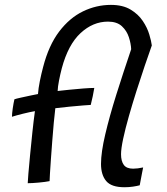

<svg xmlns="http://www.w3.org/2000/svg" viewBox="-20 -749 684 786"><path d="M93.5 1Q93.5 -6.5 96.2 -38.2Q99 -70 103.2 -114.8Q107.5 -159.5 112.5 -207Q117.5 -254.5 123 -294Q102.5 -290.5 74.2 -283.5Q46 -276.5 29 -271Q29 -283 32.2 -305.5Q35.5 -328 39 -342.5Q45.5 -345 66.2 -349.5Q87 -354 107.8 -358.5Q128.5 -363 135.5 -364Q137 -386.5 143 -416.5Q149 -446.5 156.5 -474.5Q179.5 -563.5 222.2 -619.8Q265 -676 319.8 -702.5Q374.5 -729 434 -729Q482.5 -729 514.2 -710Q546 -691 564.5 -663.2Q583 -635.5 591.2 -607.8Q599.5 -580 601.5 -563Q589 -528 572.5 -479.5Q556 -431 539 -377.5Q522 -324 507.5 -273Q493 -222 484.2 -181Q475.5 -140 475.5 -117.5Q475.5 -89.5 486.8 -74Q498 -58.5 525 -58.5Q534 -58.5 544.2 -59.8Q554.5 -61 566 -63.5Q564.5 -56 561.5 -40.8Q558.5 -25.5 555.8 -10.8Q553 4 552 9.5Q541 12.5 524.5 15Q508 17.5 489.5 17.5Q436 17.5 414.8 -7.8Q393.5 -33 393.5 -78Q393.5 -125 410.8 -198.5Q428 -272 456.2 -361.8Q484.5 -451.5 517 -547.5Q516 -570.5 507.5 -596.8Q499 -623 478.8 -641.8Q458.5 -660.5 422 -660.5Q360.5 -660.5 309.8 -613.5Q259 -566.5 233 -469.5Q226.5 -444.5 221.5 -418.8Q216.5 -393 216 -376.5Q233 -378.5 262.5 -381.5Q292 -384.5 321 -386.8Q350 -389 366 -389Q364 -375.5 359.8 -355.5Q355.5 -335.5 351.5 -319.5Q346.5 -319.5 322.2 -317.5Q298 -315.5 266.2 -312.5Q234.5 -309.5 206.5 -306Q203.5 -282 200.2 -246.8Q197 -211.5 194 -172.5Q191 -133.5 188.5 -98.2Q186 -63 184.5 -38.2Q183 -13.5 183 -7.5Q165.5 -4 138 -1.5Q110.5 1 93.5 1Z"/></svg>

Font: Grandstander Light
Style: Italic
Weight: 300
Italic angle: -15°
Designer: Tyler Finck
Foundry: Etcetera Type Co
Version: Version 1.200; ttfautohint (v1.8.3)